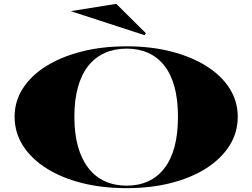

<svg xmlns="http://www.w3.org/2000/svg" viewBox="-20 -964 1313 999"><path d="M639 -723Q765 -723 870.5 -696Q976 -669 1054 -620Q1132 -571 1174.5 -504Q1217 -437 1217 -357Q1217 -275 1174.5 -207Q1132 -139 1054 -89Q976 -39 870.5 -12Q765 15 639 15Q512 15 405.5 -12Q299 -39 220.5 -89Q142 -139 99 -207Q56 -275 56 -357Q56 -437 99 -504Q142 -571 220.5 -620Q299 -669 405.5 -696Q512 -723 639 -723ZM639 -711Q576 -711 525.5 -688.5Q475 -666 439.5 -621.5Q404 -577 385.5 -510.5Q367 -444 367 -357Q367 -269 385.5 -202.5Q404 -136 439.5 -90Q475 -44 525.5 -21Q576 2 639 2Q701 2 750.5 -20.5Q800 -43 835 -88Q870 -133 888 -200Q906 -267 906 -357Q906 -445 888 -511.5Q870 -578 835 -622.5Q800 -667 750.5 -689Q701 -711 639 -711ZM732 -781 348 -906 585 -944 739 -791Z"/></svg>

Font: Kalnia Expanded Medium
Style: Regular
Weight: 500
Width: 7
Designer: Frida Medrano
Foundry: Frida Medrano
Version: Version 1.105